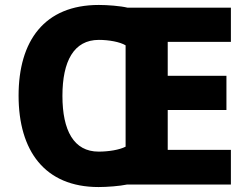

<svg xmlns="http://www.w3.org/2000/svg" viewBox="-20 -745 1006 775"><path d="M379 -725C159 -725 55 -580 55 -359C55 -137 160 10 378 10C412 10 464 6 492 0H912V-140H657V-301H894V-439H657V-576H912V-714H495C466 -721 414 -725 379 -725ZM379 -584C419 -584 464 -576 487 -562V-153C462 -140 418 -133 378 -133C278 -133 232 -218 232 -358C232 -498 278 -584 379 -584Z"/></svg>

Font: Noto Sans Telugu ExtraBold
Style: Regular
Weight: 800
Designer: Jelle Bosma - Monotype Design Team
Foundry: Monotype Imaging Inc.
Version: Version 2.005